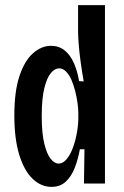

<svg xmlns="http://www.w3.org/2000/svg" viewBox="-20 -717 485 750"><path d="M181 13Q141 13 108 -18Q75 -49 55.5 -111.5Q36 -174 36 -266Q36 -360 56 -420Q76 -480 109 -509Q142 -538 179 -538Q210 -538 232 -520.5Q254 -503 268 -472Q282 -441 289 -400L307 -399Q300 -438 295 -475Q290 -512 287.5 -543Q285 -574 285 -594V-697H390V-268V0H308L310 -134H292Q285 -95 272 -61.5Q259 -28 237 -7.5Q215 13 181 13ZM209 -78Q226 -78 240.5 -95.5Q255 -113 265 -140.5Q275 -168 280.5 -199Q286 -230 286 -258V-273Q286 -291 283 -313.5Q280 -336 274 -360Q268 -384 259.5 -404Q251 -424 238.5 -437Q226 -450 211 -450Q194 -450 178.5 -431.5Q163 -413 153 -372Q143 -331 143 -263Q143 -197 153 -156Q163 -115 178 -96.5Q193 -78 209 -78Z"/></svg>

Font: Bricolage Grotesque 24pt Condensed Medium
Style: Regular
Weight: 500
Width: 3
Designer: Mathieu Triay
Foundry: Atelier Triay
Version: Version 1.001;gftools[0.9.33.dev8+g029e19f]